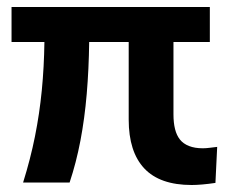

<svg xmlns="http://www.w3.org/2000/svg" viewBox="-20 -521 663 549"><path d="M528 8Q437 8 392.5 -39.5Q348 -87 348 -179V-401H235Q234 -323 228 -252.5Q222 -182 210 -119Q198 -56 179 1H46Q67 -66 80 -131Q93 -196 99.5 -262.5Q106 -329 107 -401H13V-501H580V-401H476V-194Q476 -170 480.5 -152Q485 -134 494.5 -122Q504 -110 520.5 -103.5Q537 -97 560 -97Q569 -97 580.5 -98.5Q592 -100 601 -101L596 2Q576 5 558.5 6.5Q541 8 528 8Z"/></svg>

Font: Nunito Sans 7pt SemiCondensed
Style: Bold
Weight: 700
Width: 4
Designer: Vernon Adams
Foundry: Vernon Adams
Version: Version 3.101;gftools[0.9.27]